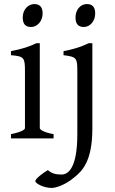

<svg xmlns="http://www.w3.org/2000/svg" viewBox="-20 -682 569 946"><path d="M176 -51V-469H159C123 -452 91 -441 34 -430V-410C101 -405 103 -396 103 -327V-51C103 -45 92 -33 34 -21V0H244V-21C190 -31 176 -45 176 -51ZM92 -596C92 -561 108 -549 133 -549C165 -549 190 -579 190 -616C190 -647 176 -662 149 -662C119 -662 92 -635 92 -596ZM352 -596C352 -567 363 -549 393 -549C423 -549 449 -577 449 -616C449 -647 435 -662 408 -662C374 -662 352 -631 352 -596ZM361 -327V-21C361 150 314 178 283 178C254 178 233 172 216 156C193 169 154 199 154 210C154 222 195 244 235 244C256 244 303 228 342 195C383 163 435 116 435 -48V-469H417L387 -456C362 -446 323 -435 293 -430V-410C359 -402 361 -396 361 -327Z"/></svg>

Font: Temporarium
Style: Regular
Weight: 400
Version: Version 1.1